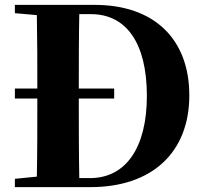

<svg xmlns="http://www.w3.org/2000/svg" viewBox="-20 -767 839 787"><path d="M448 -363V-404H303C303 -508 303 -610 305 -709H353C496 -709 582 -593 582 -374C582 -162 496 -37 349 -37H305C303 -142 303 -248 303 -360V-363ZM41 -713 131 -705C133 -605 133 -506 133 -404H41V-363H133V-360C133 -248 133 -144 131 -43L41 -34V0H351C603 0 756 -142 756 -376C756 -606 613 -747 368 -747H41Z"/></svg>

Font: Noto Serif CJK SC Black
Style: Regular
Weight: 900
Designer: Ryoko NISHIZUKA 西塚涼子 (kana & ideographs); Frank Grießhammer (Latin, Greek & Cyrillic); Wenlong ZHANG 张文龙 (bopomofo); San
Foundry: Adobe
Version: Version 2.001;hotconv 1.1.0;makeotfexe 2.6.0